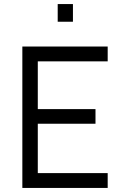

<svg xmlns="http://www.w3.org/2000/svg" viewBox="-20 -925 604 945"><path d="M90 0H510V-73H166V-316H450V-388H166V-623H510V-696H90ZM264 -818H339V-905H264Z"/></svg>

Font: TitilliumText22L
Style: 400 wt
Weight: 400
Designer: Campivisivi
Foundry: Campivisivi
Version: 1.000